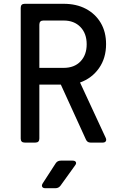

<svg xmlns="http://www.w3.org/2000/svg" viewBox="-20 -750 640 1010"><path d="M110 0Q89 0 89 -21V-709Q89 -730 110 -730H315Q382 -730 432 -703.5Q482 -677 510 -629.5Q538 -582 538 -518Q538 -444 500.5 -391Q463 -338 401 -316L536 -25Q541 -14 536.5 -7Q532 0 521 0H456Q439 0 432 -16L300 -305H187V-21Q187 0 166 0ZM187 -393H315Q371 -393 403.5 -427Q436 -461 436 -517Q436 -574 403 -608Q370 -642 315 -642H208Q187 -642 187 -620ZM218 240Q206 240 202 232.5Q198 225 205 214L273 109Q282 95 300 95H362Q375 95 379 102.5Q383 110 375 120L298 227Q288 240 272 240Z"/></svg>

Font: Pitagon Sans Mono Medium
Style: Regular
Weight: 500
Monospace: yes
Designer: Travis Tran
Foundry: Pitagon
Version: Version 1.001; ttfautohint (v1.8.4.7-5d5b);gftools[0.9.26]